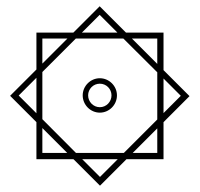

<svg xmlns="http://www.w3.org/2000/svg" viewBox="-20 -465 626 602"><path d="M293.5 117.2 376.5 34.2H492.7V-82L574.2 -163.6L492.7 -245.1V-362.8H375L292.5 -445.3L210 -362.8H94.2V-247.1L11.7 -164.6L94.2 -82V34.2H210.4ZM218.3 14.6 112.8 -91.3V-239.3L217.8 -344.2H366.7L473.1 -238.3V-90.3L368.2 14.6ZM293 -111.8C322.3 -111.8 346.7 -136.2 346.7 -166C346.7 -195.3 322.3 -219.7 293 -219.7C263.7 -219.7 239.3 -195.3 239.3 -166C239.3 -136.2 263.7 -111.8 293 -111.8ZM293 -128.9C272.5 -128.9 256.3 -146 256.3 -166C256.3 -186 272.5 -202.6 293 -202.6C313.5 -202.6 329.6 -186 329.6 -166C329.6 -146 313.5 -128.9 293 -128.9ZM393.6 -344.2H473.1V-264.6ZM236.8 -362.8 292.5 -418.5 348.1 -362.8ZM94.2 -109.9 38.6 -165.5 94.2 -221.2ZM112.8 -265.6V-344.2H191.4ZM293.5 89.8 237.8 34.2H349.1ZM112.8 14.6V-63.5L190.9 14.6ZM473.1 -62.5V14.6H396ZM492.7 -218.8 546.9 -164.6 492.7 -110.4Z"/></svg>

Font: Cascadia Code PL Light
Style: Regular
Weight: 300
Monospace: yes
Designer: Aaron Bell
Foundry: Saja Typeworks
Version: Version 2404.023